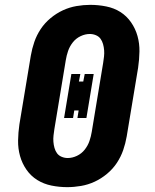

<svg xmlns="http://www.w3.org/2000/svg" viewBox="-20 -763 640 791"><path d="M257 8Q224 8 192 1.5Q160 -5 133.5 -21.5Q107 -38 89 -64Q71 -90 62.5 -120.5Q54 -151 54.5 -184Q55 -217 60 -251L107 -534Q112 -563 121.5 -590.5Q131 -618 147.5 -643Q164 -668 188 -688Q212 -708 239 -720.5Q266 -733 295 -738Q324 -743 352 -743Q385 -743 417.5 -736.5Q450 -730 476 -713.5Q502 -697 520 -671Q538 -645 546.5 -614.5Q555 -584 554.5 -551Q554 -518 549 -484L502 -201Q497 -172 487.5 -144.5Q478 -117 461.5 -92Q445 -67 421 -47Q397 -27 370 -14.5Q343 -2 314 3Q285 8 257 8ZM259 -112Q278 -112 297 -121Q316 -130 329 -146.5Q342 -163 348.5 -182Q355 -201 358 -220L405 -504Q407 -517 408.5 -530Q410 -543 409 -556Q408 -569 404.5 -581.5Q401 -594 394 -603.5Q387 -613 375 -618Q363 -623 350 -623Q331 -623 312 -614Q293 -605 280 -588.5Q267 -572 260.5 -553Q254 -534 251 -515L204 -231Q202 -218 200.5 -205Q199 -192 200 -179Q201 -166 204.5 -153.5Q208 -141 215 -131.5Q222 -122 234 -117Q246 -112 259 -112ZM281 -277H244L274 -458H311L305 -427H323L329 -458H366L336 -277H299L304 -308H286Z"/></svg>

Font: Iosevka Etoile Heavy
Style: Italic
Weight: 900
Italic angle: -9°
Designer: Belleve Invis
Foundry: Belleve Invis
Version: Version 22.1.2; ttfautohint (v1.8.4)